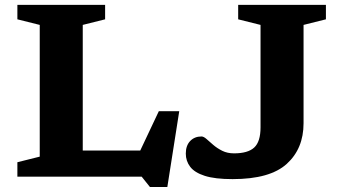

<svg xmlns="http://www.w3.org/2000/svg" viewBox="-20 -727 1395 790"><path d="M668.5 42.5H597L563 0H51.5V-59.5L143.5 -82.5V-624.5L51.5 -647.5V-707H412.5V-647.5L320.5 -624.5V-107.5H557L633.5 -269.5H717.5ZM1229 -220Q1229 -115.5 1160 -52.8Q1091 10 937 10Q864.5 10 822.5 -3.5Q780.5 -17 762.5 -40.8Q744.5 -64.5 744.5 -95Q744.5 -128 762.5 -146.8Q780.5 -165.5 809 -165.5Q818 -165.5 829.8 -155Q841.5 -144.5 857.5 -130.8Q873.5 -117 894.5 -106.5Q915.5 -96 943 -96Q1000 -96 1026 -120Q1052 -144 1052 -203V-624.5L960 -647.5V-707H1321V-647.5L1229 -624.5Z"/></svg>

Font: Newsreader Caption SemiBold
Style: Regular
Weight: 600
Designer: Hugues Gentile
Foundry: Production Type
Version: Version 1.001